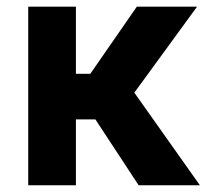

<svg xmlns="http://www.w3.org/2000/svg" viewBox="-20 -548 630 568"><path d="M262.2 -194.8H204.6V0H63.5V-528.3H204.6V-329.6H247.1L384.8 -528.3H563L377.4 -273.9L571.3 0H390.1Z"/></svg>

Font: Robotiche
Style: Bold
Weight: 700
Designer: Google
Version: Version 2.001150; 2014